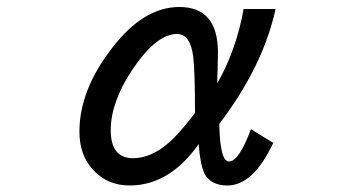

<svg xmlns="http://www.w3.org/2000/svg" viewBox="-20 -541 1040 563"><path d="M781.2 -122.1Q722.7 2.9 646.5 2.9Q598.6 2.9 580.1 -31.2Q567.4 -55.7 562.5 -118.2Q476.6 2.9 360.4 2.9Q294.9 2.9 252.9 -43Q212.9 -85.9 212.9 -155.3Q212.9 -277.3 309.6 -401.4Q401.4 -520.5 505.9 -520.5Q619.1 -520.5 619.1 -386.7Q619.1 -375 618.2 -339.8Q617.2 -325.2 617.2 -296.9Q672.9 -394.5 694.3 -514.6H788.1Q751 -345.7 623 -177.7Q625 -67.4 651.4 -67.4Q680.7 -67.4 715.8 -162.1ZM551.8 -210.9Q551.8 -328.1 546.9 -372.1Q539.1 -441.4 499 -441.4Q438.5 -441.4 368.2 -336.9Q304.7 -241.2 304.7 -159.2Q304.7 -77.1 370.1 -77.1Q423.8 -77.1 476.6 -124Q497.1 -142.6 517.6 -167Q551.8 -208 551.8 -210.9Z"/></svg>

Font: MotoyaLCedar
Style: W3 mono
Weight: 400
Version: Version 1.01